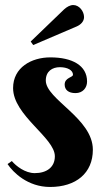

<svg xmlns="http://www.w3.org/2000/svg" viewBox="-20 -735 419 763"><path d="M218 -468C248 -468 270 -456 270 -438C270 -427 237 -427 237 -399C237 -378 252 -365 280 -365C309 -365 326 -386 326 -411C326 -475 267 -507 180 -507C105 -507 32 -467 32 -385C32 -276 198 -188 198 -114C198 -70 165 -47 118 -47C80 -47 44 -75 27 -95L10 -83C32 -50 90 8 179 8C282 8 349 -47 349 -140C349 -265 162 -340 162 -415C162 -452 188 -468 218 -468ZM112 -556 285 -630C301 -637 314 -650 314 -667C314 -690 295 -715 271 -715C259 -715 246 -708 235 -698L102 -570Z"/></svg>

Font: Berkshire Swash
Style: Regular
Weight: 700
Designer: Astigmatic (AOETI)
Foundry: Astigmatic (AOETI)
Version: Version 1.000